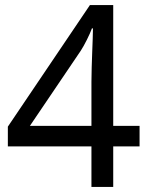

<svg xmlns="http://www.w3.org/2000/svg" viewBox="-20 -738 591 758"><path d="M341 -160H11V-238L335 -718H427V-241H531V-160H427V0H341ZM341 -241V-415Q341 -442 342 -472Q343 -502 344 -531Q345 -560 346 -585Q347 -610 347 -626H343Q336 -607 323 -581Q310 -555 299 -538L98 -241Z"/></svg>

Font: hexutamil05
Style: Book
Weight: 400
Designer: Jelle Bosma - Monotype Design Team
Foundry: Monotype Imaging Inc.
Version: Version 2.003